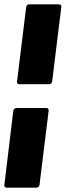

<svg xmlns="http://www.w3.org/2000/svg" viewBox="-27 -780 302 880"><path d="M51 -406 93 -748Q94 -753 97.5 -756.5Q101 -760 106 -760H244Q249 -760 252 -756.5Q255 -753 254 -748L212 -406Q211 -401 207.5 -397.5Q204 -394 199 -394H61Q56 -394 53 -397.5Q50 -401 51 -406ZM-7 68 34 -273Q35 -278 39 -281.5Q43 -285 48 -285H185Q196 -285 196 -273L154 68Q153 73 149.5 76.5Q146 80 141 80H3Q-2 80 -5 76.5Q-8 73 -7 68Z"/></svg>

Font: Barlow Semi Condensed ExtraBold
Style: Italic
Weight: 800
Width: 4
Italic angle: -7°
Designer: Jeremy Tribby
Foundry: Tribby Type
Version: Version 1.408